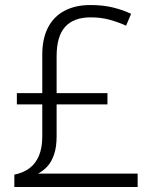

<svg xmlns="http://www.w3.org/2000/svg" viewBox="-20 -743 611 763"><path d="M339 -723Q390 -723 430 -713Q470 -703 501 -688L481 -641Q450 -655 416 -664.5Q382 -674 340 -674Q273 -674 239 -636.5Q205 -599 205 -519V-373H407V-328H205V-202Q205 -159 195 -129.5Q185 -100 168.5 -82Q152 -64 131 -53H527V0H37V-49Q72 -56 96.5 -74Q121 -92 134.5 -123.5Q148 -155 148 -201V-328H47V-373H148V-525Q148 -590 171 -634Q194 -678 237 -700.5Q280 -723 339 -723Z"/></svg>

Font: Noto Sans Hebrew Light
Style: Regular
Weight: 300
Designer: Monotype Design Team
Foundry: Monotype Imaging Inc.
Version: Version 2.003